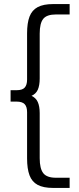

<svg xmlns="http://www.w3.org/2000/svg" viewBox="-20 -779 387 943"><path d="M241 144Q193 144 165 129Q137 114 125 82Q113 50 113 -1V-228Q113 -255 101 -267.5Q89 -280 61 -280H32V-336H62Q90 -336 101.5 -349Q113 -362 113 -388V-615Q113 -666 125 -697.5Q137 -729 165 -744Q193 -759 241 -759H322V-708H255Q210 -708 192.5 -686.5Q175 -665 175 -614V-394Q175 -359 165.5 -338Q156 -317 133 -307.5Q110 -298 69 -298V-320Q110 -320 133 -309.5Q156 -299 165.5 -278Q175 -257 175 -223V-2Q175 49 192.5 71.5Q210 94 255 94H322V144Z"/></svg>

Font: SUSE Thin Light
Style: Regular
Weight: 300
Version: Version 1.000